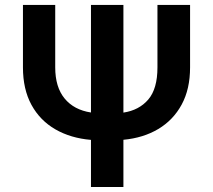

<svg xmlns="http://www.w3.org/2000/svg" viewBox="-20 -747 851 767"><path d="M609 -727.3H739.3V-477.6Q739.3 -391.3 705.8 -329.4Q672.2 -267.4 612.4 -231.7Q552.6 -196 473 -188.6V0H343.4V-188.2Q262.4 -195 201.2 -230.3Q139.9 -265.6 105.8 -327.9Q71.7 -390.3 71.7 -477.6V-727.3H200.6V-477.6Q200.6 -399.1 238.1 -353.5Q275.6 -307.9 343.4 -297.6V-727.3H473V-297.2Q535.5 -306.5 572.3 -349.4Q609 -392.4 609 -477.6Z"/></svg>

Font: Inter UI Semi Bold
Style: Regular
Weight: 600
Designer: Rasmus Andersson
Foundry: rsms
Version: 3.2;8d6f07862